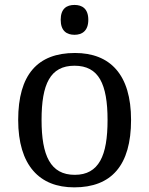

<svg xmlns="http://www.w3.org/2000/svg" viewBox="-20 -765 617 794"><path d="M522 -269C522 -362.8 500.5 -432.1 460.4 -478C420.4 -523.9 362.3 -545.9 290 -545.9C135.3 -545.9 55.2 -456.1 55.2 -269C55.2 -175.3 77.1 -105.5 117.2 -59.1C157.2 -12.7 214.8 9.8 287.1 9.8C440.9 9.8 522 -81.1 522 -269ZM151.9 -269C151.9 -417 187.5 -493.2 288.1 -493.2C338.4 -493.2 372.6 -474.1 394 -437C415.5 -399.4 424.8 -343.3 424.8 -269C424.8 -194.8 416 -138.2 394.5 -100.1C373 -62 339.4 -42 289.1 -42C188.5 -42 151.9 -121.6 151.9 -269ZM231 -683.1C231 -637.7 255.4 -621.1 288.1 -621.1C319.3 -621.1 345.2 -637.2 345.2 -683.1C345.2 -729.5 319.3 -744.6 288.1 -744.6C255.9 -744.6 231 -729.5 231 -683.1Z"/></svg>

Font: The Erased English
Style: Regular
Weight: 400
Designer: Monotype Design team + ligartures altered by 180 Amsterdam
Foundry: Monotype Imaging Inc.
Version: Version 1.030;Glyphs 3.1.2 (3151)